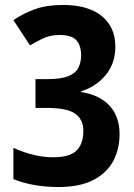

<svg xmlns="http://www.w3.org/2000/svg" viewBox="-20 -744 541 774"><path d="M215 10Q165 10 119 2Q73 -6 34 -22V-148Q118 -110 195 -110Q262 -110 289 -137.5Q316 -165 316 -216Q316 -262 283.5 -285.5Q251 -309 168 -309H123V-425H171Q226 -425 255.5 -437Q285 -449 296 -471Q307 -493 307 -521Q307 -560 288 -581.5Q269 -603 220 -603Q181 -603 151 -588Q121 -573 101 -561L34 -663Q76 -691 122.5 -707.5Q169 -724 234 -724Q335 -724 390 -679.5Q445 -635 445 -556Q445 -489 406.5 -442Q368 -395 307 -376V-373Q383 -361 422.5 -317Q462 -273 462 -204Q462 -143 436.5 -95Q411 -47 356.5 -18.5Q302 10 215 10Z"/></svg>

Font: Noto Sans Tamil Condensed
Style: Bold
Weight: 700
Width: 3
Designer: Jelle Bosma - Monotype Design Team
Foundry: Monotype Imaging Inc.
Version: Version 2.004; ttfautohint (v1.8.4.7-5d5b)